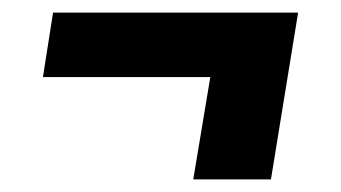

<svg xmlns="http://www.w3.org/2000/svg" viewBox="-20 -411 540 304"><path d="M286 -127 313 -289H48L64 -391H452L409 -127Z"/></svg>

Font: Iosevka Curly Heavy Oblique
Style: Regular
Weight: 900
Italic angle: -9°
Monospace: yes
Designer: Belleve Invis
Foundry: Belleve Invis
Version: Version 11.1.0; ttfautohint (v1.8.3)